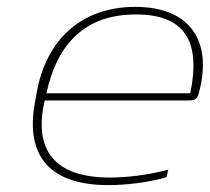

<svg xmlns="http://www.w3.org/2000/svg" viewBox="-20 -529 610 558"><path d="M558 -259C598 -406 536 -509 373 -509C219 -509 113 -416 86 -256L84 -244C51 -89 111 9 295 9C347 9 413 1 464 -14L469 -36C410 -20 347 -13 299 -13C136 -13 77 -95 110 -237H528C548 -237 554 -243 558 -259ZM115 -258C147 -406 231 -487 375 -487C518 -487 564 -408 533 -258Z"/></svg>

Font: LT Wave Thin
Style: Italic
Weight: 100
Designer: Daniel Lyons
Version: Version 2.5 (Glyphs App)